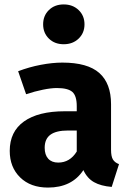

<svg xmlns="http://www.w3.org/2000/svg" viewBox="-20 -831 586 868"><path d="M518 -89 485 14Q436 10 405 -7.5Q374 -25 357 -62Q305 17 197 17Q118 17 71 -29Q24 -75 24 -149Q24 -236 88.5 -282Q153 -328 273 -328H327V-351Q327 -398 307 -415.5Q287 -433 237 -433Q211 -433 174 -425.5Q137 -418 98 -405L62 -509Q112 -528 164.5 -538Q217 -548 262 -548Q376 -548 429 -501Q482 -454 482 -360V-154Q482 -124 490.5 -110Q499 -96 518 -89ZM327 -146V-241H288Q234 -241 208 -222Q182 -203 182 -163Q182 -131 198 -113.5Q214 -96 243 -96Q296 -96 327 -146ZM362 -721Q362 -682 335.5 -656.5Q309 -631 268 -631Q227 -631 201 -656.5Q175 -682 175 -721Q175 -760 201 -785.5Q227 -811 268 -811Q309 -811 335.5 -785.5Q362 -760 362 -721Z"/></svg>

Font: Fira Sans BGR
Style: Bold
Weight: 700
Designer: bBox Type GmbH & Carrois Corporate GbR & Edenspiekermann AG
Foundry: bBox Type GmbH & Carrois Corporate GbR & Edenspiekermann AG
Version: Version 4.301